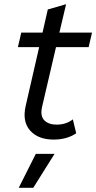

<svg xmlns="http://www.w3.org/2000/svg" viewBox="-20 -655 457 912"><path d="M246 -431 180 -148Q170 -104 190.5 -83.5Q211 -63 249 -63Q294 -63 326 -88L342 -22Q298 8 235 8Q161 8 123 -35Q85 -78 102 -152L166 -431H65L81 -500H182L207 -610L294 -635L262 -500H417L401 -431ZM69 237 150 76H239L138 237Z"/></svg>

Font: Elaine Sans
Style: Italic
Weight: 400
Italic angle: -13°
Designer: Wei Huang
Foundry: Wei Huang
Version: Version 2.001;December 24, 2019;FontCreator 12.0.0.2547 64-b